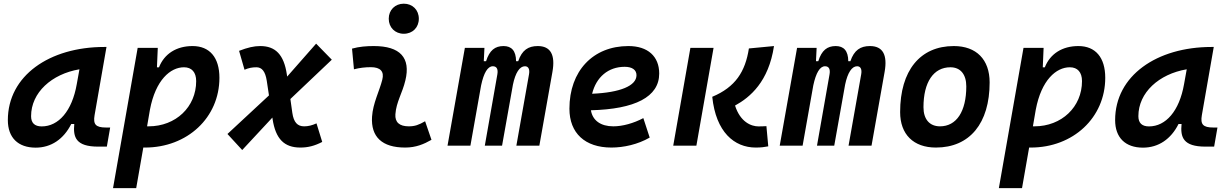

<svg xmlns="http://www.w3.org/2000/svg" viewBox="-20 -771 6485 1016"><path d="M168.9 10.3C250.5 10.3 316.9 -34.7 356.9 -114.7H373C366.2 -44.9 381.3 4.9 499.5 4.9H545.4L563 -96.2H541C485.8 -96.2 472.2 -113.3 480.5 -161.6L543.5 -522.5H532.2C241.2 -522.5 21.5 -370.1 21.5 -135.3C21.5 -43 75.2 10.3 168.9 10.3ZM200.7 -102.1C163.6 -102.1 144.5 -120.1 144.5 -156.2C144.5 -281.2 253.4 -379.4 400.4 -404.3L386.2 -325.7C361.3 -183.1 289.6 -102.1 200.7 -102.1Z M700.7 224.6 738.3 9.8C741.2 9.8 744.1 9.8 747.1 9.8C971.7 9.8 1141.1 -148.9 1141.1 -359.4C1141.1 -466.8 1089.4 -527.3 999 -527.3C914.1 -527.3 849.6 -486.8 821.3 -414.6H810.5L814.9 -517.6H708.5L578.1 224.6ZM758.3 -102.5 773.4 -190.4C803.2 -348.1 881.8 -415 953.6 -415C994.6 -415 1018.1 -388.7 1018.1 -341.8C1018.1 -205.1 910.2 -102.5 766.6 -102.5C763.7 -102.5 760.7 -102.5 758.3 -102.5Z M1261.7 22.9 1421.4 -148.9 1422.4 -141.1C1438.5 -35.2 1484.4 9.8 1569.3 9.8C1609.9 9.8 1644.5 1 1685.1 -20L1654.8 -118.2C1630.9 -107.4 1611.3 -102.5 1589.4 -102.5C1554.2 -102.5 1534.2 -123.5 1526.9 -173.8L1516.6 -247.1L1735.8 -455.1L1652.8 -540L1499.5 -365.7L1498 -376.5C1482.4 -482.9 1437 -527.3 1356.9 -527.3C1323.7 -527.3 1290.5 -519.5 1245.1 -502L1273.9 -401.9C1295.9 -411.6 1314.9 -415 1336.9 -415C1365.7 -415 1383.8 -393.6 1391.6 -343.8L1403.3 -266.1L1183.6 -62Z M2229.5 -129.4C2195.8 -109.9 2175.3 -102.5 2143.1 -102.5C2093.8 -102.5 2069.3 -124 2072.3 -166.5C2076.7 -231 2109.4 -278.8 2125 -345.2C2154.3 -465.3 2097.7 -527.3 1958 -527.3C1919.4 -527.3 1880.9 -524.4 1842.8 -513.7L1853 -404.3C1882.8 -412.1 1912.6 -415.5 1942.4 -415.5C1993.2 -415.5 2014.2 -392.6 2002.9 -349.1C1988.3 -290.5 1953.1 -224.1 1948.7 -153.3C1941.9 -46.4 2002 9.8 2124 9.8C2181.2 9.8 2223.1 -8.3 2263.2 -31.2ZM2116.7 -592.3C2163.1 -592.3 2196.3 -625.5 2196.3 -671.9C2196.3 -718.3 2163.1 -751.5 2116.7 -751.5C2070.8 -751.5 2037.1 -718.3 2037.1 -671.9C2037.1 -625.5 2070.8 -592.3 2116.7 -592.3Z M2543.5 -517.6H2439.9L2348.1 0H2469.2L2525.9 -319.3C2540 -385.3 2560.5 -420.4 2587.9 -420.4C2608.4 -420.4 2616.7 -405.3 2611.8 -377.4L2545.4 0H2636.7L2694.3 -323.2C2707.5 -386.7 2730 -420.4 2757.8 -420.4C2776.4 -420.4 2784.2 -404.3 2779.3 -377.4L2712.4 0H2834L2903.3 -390.6C2919.4 -481 2893.6 -527.3 2825.7 -527.3C2775.4 -527.3 2742.2 -505.9 2722.2 -447.3H2710.9C2710.4 -502.4 2687 -527.3 2644.5 -527.3C2599.6 -527.3 2570.3 -504.9 2552.2 -447.3H2540Z M3225.6 -102.5C3158.2 -102.5 3115.7 -133.8 3106.9 -187.5C3339.8 -193.4 3468.3 -257.8 3468.3 -381.8C3468.3 -473.1 3407.7 -527.3 3305.2 -527.3C3117.7 -527.3 2993.2 -395 2993.2 -195.8C2993.2 -66.4 3075.7 9.8 3215.3 9.8C3280.3 9.8 3355.5 -6.8 3418 -43L3384.3 -146C3333 -118.7 3274.4 -102.5 3225.6 -102.5ZM3113.3 -274.9C3134.8 -362.8 3198.7 -417.5 3285.6 -417.5C3325.7 -417.5 3348.1 -400.9 3348.1 -373C3348.1 -316.9 3261.7 -281.2 3113.3 -274.9Z M3979 9.8C4007.3 9.8 4025.4 7.3 4045.4 3.4L4035.6 -103.5C4020 -103 4014.6 -102.1 3994.1 -102.1C3955.1 -102.1 3897.5 -125 3869.6 -212.4C3949.7 -256.3 4047.4 -338.9 4075.7 -527.3L3942.9 -514.6C3923.8 -391.6 3871.6 -310.1 3749 -258.8C3768.1 -72.3 3865.7 9.8 3979 9.8ZM3542.5 0H3665L3755.9 -517.6H3633.3Z M4301.3 -517.6H4197.8L4106 0H4227.1L4283.7 -319.3C4297.9 -385.3 4318.4 -420.4 4345.7 -420.4C4366.2 -420.4 4374.5 -405.3 4369.6 -377.4L4303.2 0H4394.5L4452.1 -323.2C4465.3 -386.7 4487.8 -420.4 4515.6 -420.4C4534.2 -420.4 4542 -404.3 4537.1 -377.4L4470.2 0H4591.8L4661.1 -390.6C4677.2 -481 4651.4 -527.3 4583.5 -527.3C4533.2 -527.3 4500 -505.9 4480 -447.3H4468.8C4468.3 -502.4 4444.8 -527.3 4402.3 -527.3C4357.4 -527.3 4328.1 -504.9 4310.1 -447.3H4297.9Z M4932.6 9.8C5111.3 9.8 5216.8 -118.2 5216.8 -335C5216.8 -456.1 5146.5 -527.3 5027.3 -527.3C4848.6 -527.3 4743.2 -397.5 4743.2 -177.7C4743.2 -60.1 4813.5 9.8 4932.6 9.8ZM4954.1 -102.5C4898.9 -102.5 4866.7 -140.1 4866.7 -203.6C4866.7 -336.4 4919.9 -415 5009.3 -415C5062.5 -415 5093.3 -377.4 5093.3 -314C5093.3 -181.2 5041.5 -102.5 4954.1 -102.5Z M5388.2 224.6 5425.8 9.8C5428.7 9.8 5431.6 9.8 5434.6 9.8C5659.2 9.8 5828.6 -148.9 5828.6 -359.4C5828.6 -466.8 5776.9 -527.3 5686.5 -527.3C5601.6 -527.3 5537.1 -486.8 5508.8 -414.6H5498L5502.4 -517.6H5396L5265.6 224.6ZM5445.8 -102.5 5460.9 -190.4C5490.7 -348.1 5569.3 -415 5641.1 -415C5682.1 -415 5705.6 -388.7 5705.6 -341.8C5705.6 -205.1 5597.7 -102.5 5454.1 -102.5C5451.2 -102.5 5448.2 -102.5 5445.8 -102.5Z M6028.3 10.3C6109.9 10.3 6176.3 -34.7 6216.3 -114.7H6232.4C6225.6 -44.9 6240.7 4.9 6358.9 4.9H6404.8L6422.4 -96.2H6400.4C6345.2 -96.2 6331.5 -113.3 6339.8 -161.6L6402.8 -522.5H6391.6C6100.6 -522.5 5880.9 -370.1 5880.9 -135.3C5880.9 -43 5934.6 10.3 6028.3 10.3ZM6060.1 -102.1C6022.9 -102.1 6003.9 -120.1 6003.9 -156.2C6003.9 -281.2 6112.8 -379.4 6259.8 -404.3L6245.6 -325.7C6220.7 -183.1 6148.9 -102.1 6060.1 -102.1Z"/></svg>

Font: Cascadia Mono PL SemiBold
Style: Italic
Weight: 600
Italic angle: -10°
Monospace: yes
Designer: Aaron Bell
Foundry: Saja Typeworks
Version: Version 2404.023